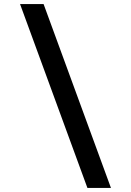

<svg xmlns="http://www.w3.org/2000/svg" viewBox="-20 -780 640 938"><path d="M407 138 78 -760H193L522 138Z"/></svg>

Font: IBM Plex Mono SemiBold
Style: Regular
Weight: 600
Monospace: yes
Designer: Mike Abbink, Paul van der Laan, Pieter van Rosmalen
Foundry: Bold Monday
Version: Version 2.3